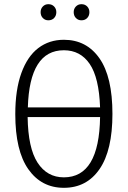

<svg xmlns="http://www.w3.org/2000/svg" viewBox="-20 -886 610 917"><path d="M517 -342Q517 -168 455.5 -78.5Q394 11 285 11Q178 11 115.5 -77.5Q53 -166 53 -341Q53 -457 82 -537Q111 -617 163 -656.5Q215 -696 285 -696Q393 -696 455 -607.5Q517 -519 517 -342ZM113 -373H458Q453 -515 408.5 -580.5Q364 -646 285 -646Q121 -646 113 -373ZM458 -327H112Q114 -179 159.5 -109Q205 -39 285 -39Q454 -39 458 -327ZM249 -828Q249 -811 238.5 -800Q228 -789 211 -789Q195 -789 184.5 -800Q174 -811 174 -828Q174 -844 184.5 -855Q195 -866 211 -866Q228 -866 238.5 -855Q249 -844 249 -828ZM407 -828Q407 -811 396.5 -800Q386 -789 369 -789Q353 -789 342.5 -800Q332 -811 332 -828Q332 -844 342.5 -855Q353 -866 369 -866Q386 -866 396.5 -855Q407 -844 407 -828Z"/></svg>

Font: Fira Sans Extra Condensed Light
Style: Regular
Weight: 300
Width: 1
Designer: Carrois Corporate & Edenspiekermann AG
Foundry: Carrois Corporate GbR & Edenspiekermann AG
Version: Version 4.203